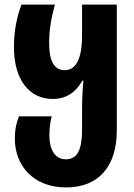

<svg xmlns="http://www.w3.org/2000/svg" viewBox="-20 -570 585 840"><path d="M269 250C412 250 491 158 491 0V-550H339V-415C339 -312 312 -263 263 -263C216 -263 195 -305 195 -380C195 -442 204 -489 220 -550H74C54 -497 41 -436 41 -364C41 -221 108 -137 211 -137C271 -137 313 -168 340 -217H345C340 -168 339 -128 339 -77V-4C339 83 320 127 268 127C215 127 196 75 196 23C196 -10 200 -34 206 -61H63C50 -28 45 -2 45 38C45 150 122 250 269 250Z"/></svg>

Font: Noto Sans Georgian Condensed ExtraBold
Style: Regular
Weight: 800
Width: 3
Designer: Monotype Design Team, Akaki Razmadze
Foundry: Google LLC
Version: Version 2.005